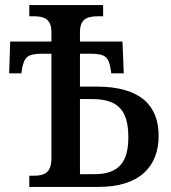

<svg xmlns="http://www.w3.org/2000/svg" viewBox="-20 -734 673 754"><path d="M95 0H368C531 0 603 -83 603 -200C603 -317 535 -394 358 -394H294V-523H334C394 -523 407 -511 415 -460L417 -446H466L461 -571H294V-607C294 -660 322 -670 365 -670H385V-714H95V-670H114C153 -670 182 -660 182 -607V-571H20L16 -446H64L66 -461C75 -511 88 -523 147 -523H182V-112C182 -54 152 -44 113 -44H95ZM351 -50H294V-345H340C441 -345 484 -304 484 -195C484 -97 446 -50 351 -50Z"/></svg>

Font: Noto Serif SemiCondensed Medium
Style: Regular
Weight: 500
Width: 4
Designer: Monotype Design Team
Foundry: Monotype Imaging Inc.
Version: Version 2.014